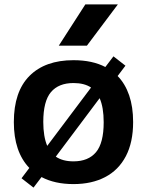

<svg xmlns="http://www.w3.org/2000/svg" viewBox="-20 -828 669 874"><path d="M586 -272.5Q586 -180 552.8 -116.8Q519.5 -53.5 458.5 -21.8Q397.5 10 314.5 10Q229.5 10 169 -22L132.5 26L78 -16.5L113.5 -63.5Q43 -137 43 -272Q43 -411 114.2 -482.5Q185.5 -554 314.5 -554Q400.5 -554 459.5 -523L496.5 -571.5L551 -529L515.5 -482Q550 -446.5 568 -394Q586 -341.5 586 -272.5ZM177 -273Q177 -206.5 195 -164L394.5 -429.5Q364 -450 314.5 -450Q247 -450 212 -408.8Q177 -367.5 177 -273ZM452 -271.5Q452 -339.5 433.5 -381L234 -115Q265 -93.5 314.5 -93.5Q382 -93.5 417 -135.2Q452 -177 452 -271.5ZM247.5 -620 368.5 -808H516.5L375.5 -620Z"/></svg>

Font: Encode Sans Semi Expanded SmBd
Style: Regular
Weight: 600
Width: 6
Designer: Multiple Designers
Foundry: Impallari Type
Version: Version 2.000